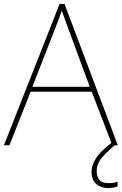

<svg xmlns="http://www.w3.org/2000/svg" viewBox="-20 -736 617 973"><path d="M549 0 445 -271H135L28 0H0L282 -716H307L577 0ZM325 -594Q319 -611 311 -632.5Q303 -654 293 -682Q286 -660 277 -636.5Q268 -613 260 -593L144 -296H435ZM470 131Q470 192 528 192Q557 192 576 185V209Q568 212 555 214.5Q542 217 526 217Q492 217 468 196.5Q444 176 444 135Q444 99 468 63.5Q492 28 544 -11L562 0Q528 27 499 60Q470 93 470 131Z"/></svg>

Font: Noto Sans Thin
Style: Regular
Weight: 100
Designer: Monotype Design Team
Foundry: Monotype Imaging Inc.
Version: Version 2.007